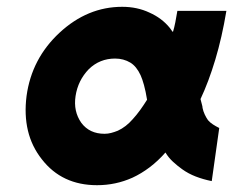

<svg xmlns="http://www.w3.org/2000/svg" viewBox="-20 -532 685 564"><path d="M339 -512Q237 -512 155 -436Q73 -360 58 -250Q51 -195 62 -148.5Q73 -102 103 -64Q162 12 265 12Q320 12 369 -10Q395 -22 419.5 -40.5Q444 -59 466 -84Q475 -69 488 -57Q501 -45 515 -35Q533 -22 555 -13.5Q577 -5 602 0L624 -156Q614 -161 605.5 -166.5Q597 -172 591 -179Q586 -186 581.5 -195.5Q577 -205 575 -215Q575 -219 573 -225.5Q571 -232 569 -241Q593 -292 612.5 -357Q632 -422 645 -500H501Q498 -482 495 -466.5Q492 -451 488 -438Q485 -441 482.5 -445Q480 -449 478 -451Q455 -479 419 -495Q383 -512 339 -512ZM318 -360Q343 -360 363 -348Q381 -337 393 -311Q398 -300 403 -282Q408 -264 412 -239Q402 -223 391.5 -208.5Q381 -194 370 -182Q350 -159 326 -148Q316 -144 306.5 -141.5Q297 -139 287 -139Q243 -139 219 -171Q195 -205 202 -250Q209 -296 241 -329Q273 -360 318 -360Z"/></svg>

Font: Unageo
Style: ExtraBold-Italic
Weight: 800
Designer: Richard Sepsi
Foundry: Richard Sepsi
Version: Version 2.000